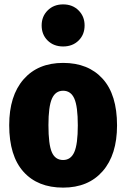

<svg xmlns="http://www.w3.org/2000/svg" viewBox="-20 -838 576 876"><path d="M514 -266Q514 -132 448.5 -57Q383 18 268 18Q152 18 87 -54.5Q22 -127 22 -267Q22 -401 87.5 -476Q153 -551 268 -551Q383 -551 448.5 -478.5Q514 -406 514 -266ZM201 -267Q201 -179 216.5 -143.5Q232 -108 268 -108Q303 -108 319 -144Q335 -180 335 -266Q335 -353 319 -388.5Q303 -424 268 -424Q233 -424 217 -388Q201 -352 201 -267ZM366 -722Q366 -680 338.5 -653Q311 -626 268 -626Q225 -626 197.5 -653Q170 -680 170 -722Q170 -763 197.5 -790.5Q225 -818 268 -818Q311 -818 338.5 -790.5Q366 -763 366 -722Z"/></svg>

Font: Fira Sans Condensed ExtraBold
Style: Regular
Weight: 800
Width: 3
Designer: Carrois Corporate & Edenspiekermann AG
Foundry: Carrois Corporate GbR & Edenspiekermann AG
Version: Version 4.203